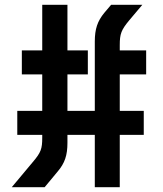

<svg xmlns="http://www.w3.org/2000/svg" viewBox="-20 -780 681 800"><path d="M589 -570H479V-592C479 -639 485 -655 519 -696L573 -760H443L415 -727C386 -692 375 -659 375 -607V-318H261V-470H346V-570H261V-760H156V-570H71V-470H156V-318H52V-218H156V-207C156 -160 151 -145 116 -104L29 0H166L220 -65C250 -100 261 -133 261 -185V-218H375V0H479V-218H579V-318H479V-470H589Z"/></svg>

Font: Tekex
Style: Regular
Weight: 400
Designer: NC Empire
Foundry: NC Empire
Version: Version 1.001;hotconv 1.0.109;makeotfexe 2.5.65596